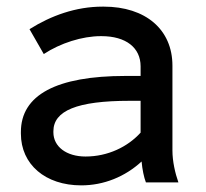

<svg xmlns="http://www.w3.org/2000/svg" viewBox="-20 -550 621 579"><path d="M225 9C293 9 357 -17 407 -63C409 -40 414 -15 420 0H518C508 -28 500 -64 500 -96V-352C500 -461 419 -530 293 -530H289C209 -530 134 -503 69 -462L112 -387C162 -420 228 -441 284 -441H286C360 -441 404 -406 404 -350V-321H359C149 -321 43 -263 43 -152V-147C43 -54 117 9 225 9ZM238 -78C180 -78 141 -108 141 -151V-154C141 -216 212 -246 371 -246H404V-150C365 -107 305 -78 238 -78Z"/></svg>

Font: Fixel Display Medium
Style: Regular
Weight: 500
Designer: AlfaBravo + MacPaw
Foundry: Kyrylo Tkachov, Marchela Mozhyna, Serhii Makarenko, Maria Weinstein, Zakhar Kryvoshyya
Version: Version 1.211